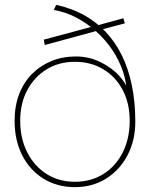

<svg xmlns="http://www.w3.org/2000/svg" viewBox="-20 -759 616 789"><path d="M288 10Q215 10 159 -24.5Q103 -59 71.5 -120.5Q40 -182 40 -263Q40 -323 58.5 -371.5Q77 -420 111 -454.5Q145 -489 191 -508Q237 -527 292 -527Q347 -527 395.5 -502.5Q444 -478 475 -441.5Q506 -405 511 -369L501 -371Q501 -419 485 -466Q469 -513 441 -554.5Q413 -596 375 -630Q337 -664 293 -687Q249 -710 201 -718L211 -739Q271 -726 321.5 -699Q372 -672 412 -630.5Q452 -589 479.5 -534Q507 -479 521.5 -410Q536 -341 536 -259Q536 -182 504 -121Q472 -60 416 -25Q360 10 288 10ZM288 -12Q354 -12 405 -44Q456 -76 484.5 -133Q513 -190 513 -263Q513 -334 484.5 -388.5Q456 -443 405 -474Q354 -505 288 -505Q222 -505 171.5 -474Q121 -443 92 -388.5Q63 -334 63 -263Q63 -190 92 -133Q121 -76 171.5 -44Q222 -12 288 -12ZM164 -574 160 -596 361 -650 374 -653 487 -684 493 -663 395 -637 381 -633Z"/></svg>

Font: Lexend Deca Thin
Style: Regular
Weight: 250
Designer: Bonnie Shaver-Troup, Thomas Jockin
Foundry: Lexend
Version: Version 1.007